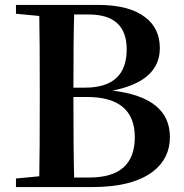

<svg xmlns="http://www.w3.org/2000/svg" viewBox="-20 -762 749 782"><path d="M344 -39Q529 -39 529 -203Q529 -367 334 -367H279Q279 -143 282 -39ZM282 -703Q279 -606 279 -405H326Q496 -405 496 -561Q496 -703 341 -703ZM379 -742Q506 -742 571 -692Q631 -647 631 -566Q631 -431 438 -393Q672 -365 672 -204Q672 -118 605 -65Q522 0 354 0H45V-35L140 -44Q142 -146 142 -355V-398Q142 -598 140 -697L45 -706V-742Z"/></svg>

Font: Source Han Serif JP
Style: Bold
Weight: 700
Designer: Ryoko NISHIZUKA  (kana & ideographs); Frank Grießhammer (Latin, Greek & Cyrillic); Wenlong ZHANG  (bopomofo); Sandoll Co
Foundry: Adobe Systems Incorporated
Version: Version 1.000;PS 1;hotconv 16.6.53;makeotf.lib2.5.65590